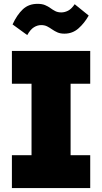

<svg xmlns="http://www.w3.org/2000/svg" viewBox="-20 -964 523 984"><path d="M41 0V-168.5H141.6V-534.7H41V-703.1H442.4V-534.7H341.8V-168.5H442.4V0ZM310.1 -791.5Q289.1 -791.5 274.2 -798.1Q259.3 -804.7 246.8 -813.5Q234.4 -822.3 221.4 -828.9Q208.5 -835.4 190.9 -835.4Q171.9 -835.4 153.8 -824.2Q135.7 -813 119.6 -784.2L44.4 -838.9Q67.4 -888.7 97.2 -916.5Q127 -944.3 172.4 -944.3Q195.8 -944.3 211.2 -937.7Q226.6 -931.2 238.5 -922.4Q250.5 -913.6 263.4 -907Q276.4 -900.4 294.4 -900.4Q311.5 -900.4 328.9 -909.2Q346.2 -918 362.8 -942.4L434.6 -884.3Q412.6 -845.2 382.1 -818.4Q351.6 -791.5 310.1 -791.5Z"/></svg>

Font: Schibsted Grotesk Black
Style: Regular
Weight: 900
Designer: Bakken & Baeck AS, Henrik Kongsvoll
Foundry: Schibsted ASA
Version: Version 1.100;gftools[0.9.25]